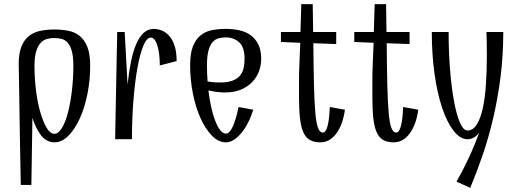

<svg xmlns="http://www.w3.org/2000/svg" viewBox="-20 -670 2492 924"><path d="M80 220Q77 76 75.5 -23Q74 -122 73 -186Q72 -250 71.5 -285Q71 -320 70.5 -337Q70 -354 70 -357Q70 -360 70 -361Q70 -415 84 -448Q98 -481 121.5 -498.5Q145 -516 176 -522Q207 -528 242 -528Q277 -528 308.5 -522Q340 -516 363.5 -497Q387 -478 400.5 -444Q414 -410 414 -353Q414 -285 401 -219Q388 -153 364.5 -101Q341 -49 309.5 -17Q278 15 242 15Q205 15 179 -17Q153 -49 136 -103L131 220ZM242 -26Q261 -26 278 -54Q295 -82 307 -128Q319 -174 326 -233Q333 -292 333 -353Q333 -396 326 -422.5Q319 -449 306.5 -463.5Q294 -478 277.5 -482.5Q261 -487 242 -487Q223 -487 206 -482.5Q189 -478 175.5 -463.5Q162 -449 154 -422.5Q146 -396 146 -353Q146 -292 153.5 -233Q161 -174 174.5 -128Q188 -82 205 -54Q222 -26 242 -26Z M594 -263Q600 -322 610 -371.5Q620 -421 635 -456.5Q650 -492 671 -511.5Q692 -531 720 -531Q737 -531 756.5 -524Q776 -517 792.5 -499.5Q809 -482 819.5 -452Q830 -422 830 -376L749 -355Q749 -415 737 -452Q725 -489 706 -489Q686 -489 669.5 -449Q653 -409 641 -341.5Q629 -274 622 -185.5Q615 -97 615 0H534L544 -516H580Z M1237 -386Q1237 -356 1226.5 -327.5Q1216 -299 1194.5 -276Q1173 -253 1140 -239Q1107 -225 1062 -225Q1044 -225 1024 -227.5Q1004 -230 983 -235Q988 -192 996.5 -154Q1005 -116 1016 -88Q1027 -60 1040 -43.5Q1053 -27 1067 -27Q1085 -27 1100.5 -61.5Q1116 -96 1128 -155L1199 -142Q1176 -70 1139.5 -27.5Q1103 15 1067 15Q1031 15 999.5 -17.5Q968 -50 944.5 -102.5Q921 -155 908 -221.5Q895 -288 895 -356Q895 -413 908.5 -447Q922 -481 945.5 -500Q969 -519 1000.5 -525Q1032 -531 1067 -531Q1102 -531 1133 -524Q1164 -517 1187 -500Q1210 -483 1223.5 -455.5Q1237 -428 1237 -386ZM976 -356Q976 -315 979 -278Q996 -275 1011 -274Q1026 -273 1040 -273Q1075 -273 1098 -281.5Q1121 -290 1134 -305Q1147 -320 1152 -341Q1157 -362 1157 -386Q1157 -443 1131 -466.5Q1105 -490 1067 -490Q1048 -490 1031.5 -485.5Q1015 -481 1002.5 -466.5Q990 -452 983 -425.5Q976 -399 976 -356Z M1522 15Q1491 15 1471 3.5Q1451 -8 1439.5 -34Q1428 -60 1423.5 -102Q1419 -144 1419 -205Q1419 -221 1419 -241Q1419 -261 1419 -282.5Q1419 -304 1419.5 -325Q1420 -346 1421 -365L1425 -464L1332 -468V-516H1426L1430 -650H1485L1487 -516H1598V-458L1488 -462Q1489 -342 1491 -260Q1493 -178 1497.5 -127.5Q1502 -77 1510.5 -54.5Q1519 -32 1534 -32Q1548 -32 1556.5 -64Q1565 -96 1567 -155L1640 -142Q1630 -70 1598.5 -27.5Q1567 15 1522 15Z M1875 15Q1844 15 1824 3.5Q1804 -8 1792.5 -34Q1781 -60 1776.5 -102Q1772 -144 1772 -205Q1772 -221 1772 -241Q1772 -261 1772 -282.5Q1772 -304 1772.5 -325Q1773 -346 1774 -365L1778 -464L1685 -468V-516H1779L1783 -650H1838L1840 -516H1951V-458L1841 -462Q1842 -342 1844 -260Q1846 -178 1850.5 -127.5Q1855 -77 1863.5 -54.5Q1872 -32 1887 -32Q1901 -32 1909.5 -64Q1918 -96 1920 -155L1993 -142Q1983 -70 1951.5 -27.5Q1920 15 1875 15Z M2177 204Q2210 146 2237.5 86.5Q2265 27 2286 -32Q2262 0 2230 0Q2194 0 2162.5 -41Q2131 -82 2107.5 -152Q2084 -222 2071 -316Q2058 -410 2058 -516H2139Q2139 -419 2146 -333Q2153 -247 2165 -182.5Q2177 -118 2193.5 -80Q2210 -42 2230 -42Q2256 -42 2274 -70Q2292 -98 2303 -147Q2314 -196 2318.5 -263Q2323 -330 2323 -408Q2323 -434 2322.5 -461Q2322 -488 2321 -516H2402Q2402 -404 2389 -301Q2376 -198 2354 -103.5Q2332 -9 2303 75.5Q2274 160 2243 234Z"/></svg>

Font: Combo
Style: Regular
Weight: 400
Designer: Eduardo Rodriguez Tunni
Foundry: Eduardo Rodriguez Tunni
Version: Version 1.001